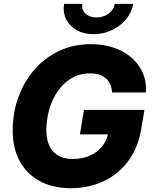

<svg xmlns="http://www.w3.org/2000/svg" viewBox="-20 -967 788 997"><path d="M348.6 10.3Q254.9 10.3 187.3 -26.1Q119.6 -62.5 82.8 -129.6Q45.9 -196.8 45.9 -289.6Q45.9 -379.9 75 -460.9Q104 -542 157.7 -604.2Q211.4 -666.5 286.1 -702.1Q360.8 -737.8 452.1 -737.8Q514.2 -737.8 567.4 -720.5Q620.6 -703.1 659.9 -670.2Q699.2 -637.2 720.2 -591.1Q741.2 -544.9 737.8 -486.8H562Q560.5 -510.3 552.5 -528.6Q544.4 -546.9 530 -559.8Q515.6 -572.8 495.4 -579.3Q475.1 -585.9 448.7 -585.9Q392.6 -585.9 349.9 -560.1Q307.1 -534.2 278.3 -491.2Q249.5 -448.2 235.1 -396.2Q220.7 -344.2 220.7 -292Q220.7 -219.2 256.1 -180.4Q291.5 -141.6 358.4 -141.6Q409.2 -141.6 448 -159.2Q486.8 -176.8 511.2 -207.8Q535.6 -238.8 542.5 -278.8L575.2 -269H395L416 -396.5H730L712.9 -294.4Q701.2 -222.7 668.9 -166Q636.7 -109.4 588.4 -70.1Q540 -30.8 478.8 -10.3Q417.5 10.3 348.6 10.3ZM465.8 -789.6Q415 -789.6 377.9 -810.5Q340.8 -831.5 323.2 -867.2Q305.7 -902.8 313 -946.8H407.7Q402.8 -916.5 423.6 -896.5Q444.3 -876.5 480.5 -876.5Q504.4 -876.5 524.9 -885.5Q545.4 -894.5 559.1 -910.4Q572.8 -926.3 575.7 -946.8H671.4Q664.6 -902.8 634.8 -867.2Q605 -831.5 561 -810.5Q517.1 -789.6 465.8 -789.6Z"/></svg>

Font: Inter 20pt ExtraBold
Style: Italic
Weight: 800
Italic angle: -9.3988°
Version: Version 4.001;git-66647c0bb